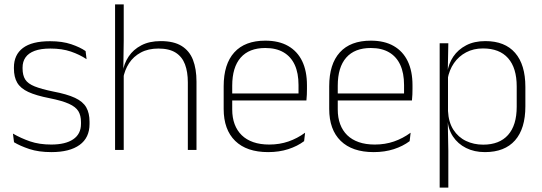

<svg xmlns="http://www.w3.org/2000/svg" viewBox="-20 -684 2472 876"><path d="M214.5 10Q156 10 113.5 -4.2Q71 -18.5 44 -35L39 -74.5Q75 -53.5 117 -39Q159 -24.5 214 -24.5Q278.5 -24.5 314 -48.5Q349.5 -72.5 349.5 -119V-127Q349.5 -157 337.5 -176.8Q325.5 -196.5 294.5 -210.5Q263.5 -224.5 206 -236Q144.5 -248 109 -264.5Q73.5 -281 58.5 -306.8Q43.5 -332.5 43.5 -371.5V-376Q43.5 -434 84.5 -465Q125.5 -496 208 -496Q264.5 -496 305 -482.2Q345.5 -468.5 370.5 -451L375 -414Q343.5 -435 303.2 -448.8Q263 -462.5 210 -462.5Q166 -462.5 138 -452Q110 -441.5 96.5 -422.2Q83 -403 83 -376V-371.5Q83 -340.5 95.2 -321.2Q107.5 -302 138.2 -289.8Q169 -277.5 222.5 -266.5Q286 -254.5 322.2 -237.5Q358.5 -220.5 373.5 -194.2Q388.5 -168 388.5 -128.5V-118.5Q388.5 -55.5 343.2 -22.8Q298 10 214.5 10Z M837 0V-308Q837 -356 824 -390.5Q811 -425 781.5 -443.8Q752 -462.5 702.5 -462.5Q656.5 -462.5 622.8 -444.5Q589 -426.5 568.8 -395.5Q548.5 -364.5 541.5 -324L528 -356H540Q545.5 -394 566.8 -426Q588 -458 624.8 -477.2Q661.5 -496.5 713.5 -496.5Q773 -496.5 808.8 -474.2Q844.5 -452 860.5 -410.8Q876.5 -369.5 876.5 -311.5V0ZM505 0V-664H544.5V-498.5L542.5 -359L544.5 -355V0Z M1203.5 10Q1105.5 10 1053 -41.2Q1000.5 -92.5 1000.5 -187V-290.5Q1000.5 -391.5 1049 -445Q1097.5 -498.5 1190.5 -498.5Q1252.5 -498.5 1294.8 -474.2Q1337 -450 1358.8 -404.8Q1380.5 -359.5 1380.5 -295.5V-278Q1380.5 -265.5 1380 -252.8Q1379.5 -240 1378 -225.5H1341.5Q1342 -245.5 1342 -263.2Q1342 -281 1342 -296Q1342 -350.5 1324.8 -388Q1307.5 -425.5 1273.8 -445.2Q1240 -465 1190.5 -465Q1116.5 -465 1078 -421Q1039.5 -377 1039.5 -293V-245V-239V-184.5Q1039.5 -147 1050.5 -117.5Q1061.5 -88 1082.8 -67.2Q1104 -46.5 1135.5 -35.5Q1167 -24.5 1208.5 -24.5Q1255.5 -24.5 1296 -38.5Q1336.5 -52.5 1372 -78.5L1367.5 -40Q1337 -17 1295.2 -3.5Q1253.5 10 1203.5 10ZM1020.5 -225.5V-257.5H1368V-225.5Z M1685 10Q1587 10 1534.5 -41.2Q1482 -92.5 1482 -187V-290.5Q1482 -391.5 1530.5 -445Q1579 -498.5 1672 -498.5Q1734 -498.5 1776.2 -474.2Q1818.5 -450 1840.2 -404.8Q1862 -359.5 1862 -295.5V-278Q1862 -265.5 1861.5 -252.8Q1861 -240 1859.5 -225.5H1823Q1823.5 -245.5 1823.5 -263.2Q1823.5 -281 1823.5 -296Q1823.5 -350.5 1806.2 -388Q1789 -425.5 1755.2 -445.2Q1721.5 -465 1672 -465Q1598 -465 1559.5 -421Q1521 -377 1521 -293V-245V-239V-184.5Q1521 -147 1532 -117.5Q1543 -88 1564.2 -67.2Q1585.5 -46.5 1617 -35.5Q1648.5 -24.5 1690 -24.5Q1737 -24.5 1777.5 -38.5Q1818 -52.5 1853.5 -78.5L1849 -40Q1818.5 -17 1776.8 -3.5Q1735 10 1685 10ZM1502 -225.5V-257.5H1849.5V-225.5Z M2192.5 10Q2144 10 2106.5 -8.8Q2069 -27.5 2046.5 -61.5Q2024 -95.5 2021.5 -141H2008.5L2024 -177.5Q2026.5 -126.5 2048.5 -92.2Q2070.5 -58 2106 -41Q2141.5 -24 2184.5 -24Q2258.5 -24 2298 -68.2Q2337.5 -112.5 2337.5 -197V-289.5Q2337.5 -374 2298.2 -418.5Q2259 -463 2183.5 -463Q2140.5 -463 2106.8 -445.2Q2073 -427.5 2051.2 -396Q2029.5 -364.5 2022 -322.5L2009 -354H2021Q2026.5 -393.5 2048.2 -425.8Q2070 -458 2106.8 -477.2Q2143.5 -496.5 2194.5 -496.5Q2283.5 -496.5 2330.2 -442.8Q2377 -389 2377 -287.5V-199Q2377 -97 2329.8 -43.5Q2282.5 10 2192.5 10ZM1986 172V-486.5H2025.5L2023 -361L2024 -346V-138.5L2023 -128L2025.5 4.5V172Z"/></svg>

Font: Anek Tamil ExtraLight
Style: Regular
Weight: 250
Version: Version 1.003